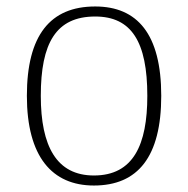

<svg xmlns="http://www.w3.org/2000/svg" viewBox="-20 -563 581 593"><path d="M270 10C406 10 478 -79 478 -267C478 -458 404 -543 274 -543C135 -543 63 -454 63 -267C63 -79 141 10 270 10ZM270 -21C155 -21 106 -111 106 -267C106 -430 153 -512 274 -512C386 -512 435 -434 435 -267C435 -116 392 -21 270 -21Z"/></svg>

Font: Noto Serif Ethiopic ExtraLight
Style: Regular
Weight: 200
Designer: Monotype Design Team
Foundry: Monotype Imaging Inc.
Version: Version 2.102